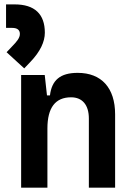

<svg xmlns="http://www.w3.org/2000/svg" viewBox="-20 -862 626 882"><path d="M388.2 0H508.8V-336.9C508.8 -458 446.3 -527.3 336.9 -527.3C255.9 -527.3 217.8 -493.2 209.5 -423.8H195.8L185.5 -517.6H77.1V0H197.8V-271.5C197.8 -367.7 234.4 -415 306.6 -415C358.4 -415 388.2 -379.9 388.2 -317.4ZM91.3 -547.9 119.6 -577.6C164.6 -624.5 186 -669.9 186 -711.9C186 -797.4 139.2 -841.8 47.4 -841.8H7.8V-733.9H35.6C59.1 -733.9 71.3 -724.6 71.3 -706.1C71.3 -688 57.6 -671.4 36.6 -649.9L10.3 -622.1Z"/></svg>

Font: Cascadia Code NF SemiBold
Style: Regular
Weight: 600
Monospace: yes
Designer: Aaron Bell
Foundry: Saja Typeworks
Version: Version 2404.023